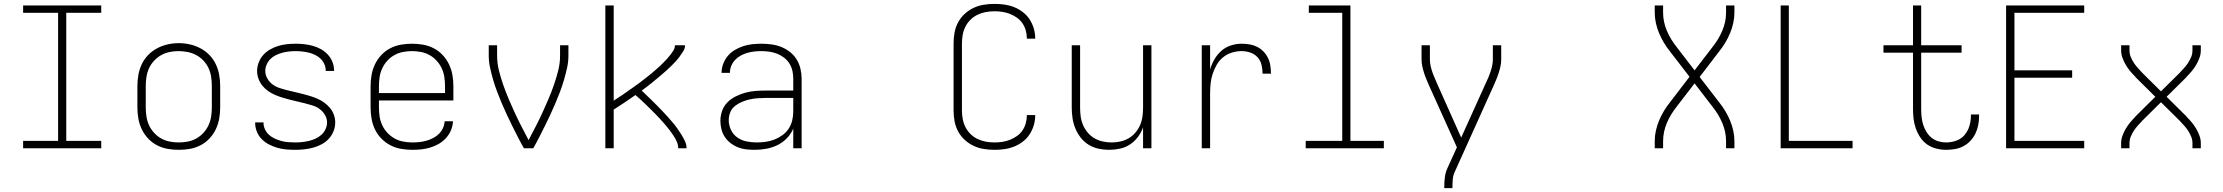

<svg xmlns="http://www.w3.org/2000/svg" viewBox="-20 -763 11440 988"><path d="M99 0V-38H279V-697H99V-735H501V-697H321V-38H501V0Z M900 8Q871 8 842.5 3Q814 -2 788 -15.5Q762 -29 742 -50.5Q722 -72 709.5 -98Q697 -124 692 -152.5Q687 -181 687 -210V-320Q687 -349 692 -377.5Q697 -406 709.5 -432.5Q722 -459 742.5 -480Q763 -501 788.5 -514.5Q814 -528 842.5 -534.5Q871 -541 900 -541Q929 -541 957.5 -534.5Q986 -528 1011.5 -514.5Q1037 -501 1057.5 -480Q1078 -459 1090.5 -432.5Q1103 -406 1108 -377.5Q1113 -349 1113 -320V-210Q1113 -181 1108 -152.5Q1103 -124 1090.5 -98Q1078 -72 1058 -50.5Q1038 -29 1012 -15.5Q986 -2 957.5 3Q929 8 900 8ZM900 -30Q923 -30 946.5 -34.5Q970 -39 990.5 -50.5Q1011 -62 1027 -79.5Q1043 -97 1053 -118.5Q1063 -140 1066.5 -163.5Q1070 -187 1070 -210V-320Q1070 -344 1066.5 -367.5Q1063 -391 1053 -412.5Q1043 -434 1026.5 -451.5Q1010 -469 989 -480Q968 -491 944.5 -495.5Q921 -500 898 -500Q874 -500 851 -495Q828 -490 808 -478.5Q788 -467 772 -449.5Q756 -432 746.5 -411Q737 -390 733.5 -366.5Q730 -343 730 -320V-210Q730 -187 733.5 -163.5Q737 -140 747 -118.5Q757 -97 773 -79.5Q789 -62 809.5 -50.5Q830 -39 853.5 -34.5Q877 -30 900 -30Z M1499 8Q1476 8 1453 6Q1430 4 1407.5 -2.5Q1385 -9 1364.5 -19.5Q1344 -30 1327.5 -46.5Q1311 -63 1302 -85Q1293 -107 1293 -130Q1293 -131 1293 -131.5Q1293 -132 1293 -133H1336Q1336 -132 1336 -132Q1336 -132 1336 -131Q1336 -113 1344 -96.5Q1352 -80 1365 -68.5Q1378 -57 1394.5 -49.5Q1411 -42 1428 -37.5Q1445 -33 1463 -31.5Q1481 -30 1499 -30Q1517 -30 1535 -32Q1553 -34 1570 -38Q1587 -42 1603.5 -49.5Q1620 -57 1633.5 -69Q1647 -81 1655 -98Q1663 -115 1663 -132Q1663 -153 1652.5 -171Q1642 -189 1625.5 -201.5Q1609 -214 1589.5 -220Q1570 -226 1550.5 -231Q1531 -236 1511 -240.5Q1491 -245 1471.5 -250Q1452 -255 1432.5 -261Q1413 -267 1394.5 -275Q1376 -283 1359 -295Q1342 -307 1329.5 -323Q1317 -339 1310 -358Q1303 -377 1303 -398Q1303 -420 1311.5 -442Q1320 -464 1335 -480.5Q1350 -497 1370 -508.5Q1390 -520 1411.5 -526.5Q1433 -533 1455.5 -535.5Q1478 -538 1501 -538Q1524 -538 1546 -535.5Q1568 -533 1590 -527Q1612 -521 1631.5 -510Q1651 -499 1666.5 -482.5Q1682 -466 1690.5 -444.5Q1699 -423 1699 -401Q1699 -400 1699 -399.5Q1699 -399 1699 -398H1656Q1656 -399 1656 -399Q1656 -399 1656 -400Q1656 -417 1649 -433Q1642 -449 1629.5 -461Q1617 -473 1601.5 -480.5Q1586 -488 1569.5 -492Q1553 -496 1535.5 -498Q1518 -500 1501 -500Q1484 -500 1466.5 -498Q1449 -496 1432.5 -491.5Q1416 -487 1400 -479.5Q1384 -472 1372 -460Q1360 -448 1352.5 -431.5Q1345 -415 1345 -398Q1345 -378 1355.5 -359.5Q1366 -341 1382 -329Q1398 -317 1417.5 -310.5Q1437 -304 1457 -299Q1477 -294 1496.5 -289.5Q1516 -285 1536 -280Q1556 -275 1575.5 -269Q1595 -263 1613.5 -255Q1632 -247 1648.5 -235Q1665 -223 1678 -207.5Q1691 -192 1698 -172.5Q1705 -153 1705 -133Q1705 -109 1696 -87Q1687 -65 1671 -48Q1655 -31 1634 -20Q1613 -9 1591 -3Q1569 3 1545.5 5.5Q1522 8 1499 8Z M2102 8Q2073 8 2044 3Q2015 -2 1989 -15.5Q1963 -29 1942.5 -50Q1922 -71 1909.5 -97Q1897 -123 1892 -152Q1887 -181 1887 -210V-320Q1887 -349 1892 -377.5Q1897 -406 1909.5 -432Q1922 -458 1942 -479.5Q1962 -501 1988 -514.5Q2014 -528 2042.5 -533Q2071 -538 2100 -538Q2129 -538 2157.5 -533Q2186 -528 2212 -514.5Q2238 -501 2258 -479.5Q2278 -458 2290.5 -432Q2303 -406 2308 -377.5Q2313 -349 2313 -320V-246H1930V-210Q1930 -186 1933.5 -163Q1937 -140 1947 -118.5Q1957 -97 1973.5 -79.5Q1990 -62 2010.5 -50.5Q2031 -39 2054.5 -34.5Q2078 -30 2102 -30Q2120 -30 2138.5 -32Q2157 -34 2174.5 -39Q2192 -44 2208.5 -52.5Q2225 -61 2238 -73.5Q2251 -86 2259 -103Q2267 -120 2268 -139H2311Q2310 -115 2300.5 -92.5Q2291 -70 2275 -52.5Q2259 -35 2238.5 -23Q2218 -11 2195 -4Q2172 3 2148.5 5.5Q2125 8 2102 8ZM1930 -284H2270V-320Q2270 -343 2266.5 -366.5Q2263 -390 2253 -411.5Q2243 -433 2227 -450.5Q2211 -468 2190.5 -479.5Q2170 -491 2146.5 -495.5Q2123 -500 2100 -500Q2077 -500 2053.5 -495.5Q2030 -491 2009.5 -479.5Q1989 -468 1973 -450.5Q1957 -433 1947 -411.5Q1937 -390 1933.5 -366.5Q1930 -343 1930 -320Z M2676 0Q2660 -28 2645.5 -56.5Q2631 -85 2616.5 -114Q2602 -143 2588.5 -172Q2575 -201 2562.5 -230.5Q2550 -260 2538.5 -290Q2527 -320 2518 -351Q2509 -382 2502 -413.5Q2495 -445 2495 -477V-530H2538V-477Q2538 -438 2547.5 -400Q2557 -362 2570 -325Q2583 -288 2598 -252.5Q2613 -217 2629.5 -181.5Q2646 -146 2664 -111Q2682 -76 2700 -42Q2718 -76 2736 -111Q2754 -146 2770.5 -181.5Q2787 -217 2802 -252.5Q2817 -288 2830 -325Q2843 -362 2852.5 -400Q2862 -438 2862 -477V-530H2905V-477Q2905 -445 2898 -413.5Q2891 -382 2882 -351Q2873 -320 2861.5 -290Q2850 -260 2837.5 -230.5Q2825 -201 2811.5 -172Q2798 -143 2783.5 -114Q2769 -85 2754.5 -56.5Q2740 -28 2724 0Z M3095 0V-735H3138V-245Q3149 -253 3160.5 -260Q3172 -267 3183 -274.5Q3194 -282 3205 -290Q3216 -298 3227 -305.5Q3238 -313 3249 -321Q3260 -329 3271 -337Q3282 -345 3292.5 -353.5Q3303 -362 3313.5 -370Q3324 -378 3334.5 -387Q3345 -396 3355 -404.5Q3365 -413 3375 -422.5Q3385 -432 3394.5 -441.5Q3404 -451 3413 -461Q3422 -471 3430.5 -482Q3439 -493 3446 -504.5Q3453 -516 3453 -530H3505Q3505 -514 3496 -499.5Q3487 -485 3477 -471.5Q3467 -458 3456 -446Q3445 -434 3433 -422.5Q3421 -411 3409 -400Q3397 -389 3384.5 -378.5Q3372 -368 3359.5 -357.5Q3347 -347 3334 -336.5Q3321 -326 3308 -316Q3295 -306 3282 -297Q3296 -284 3309.5 -270.5Q3323 -257 3337 -244Q3351 -231 3364 -217Q3377 -203 3390.5 -189.5Q3404 -176 3416.5 -161.5Q3429 -147 3441.5 -132.5Q3454 -118 3465 -102.5Q3476 -87 3486 -71Q3496 -55 3504.5 -37Q3513 -19 3513 0H3470Q3470 -18 3462.5 -34.5Q3455 -51 3445 -66Q3435 -81 3424.5 -95Q3414 -109 3402 -122.5Q3390 -136 3378 -149.5Q3366 -163 3353.5 -175.5Q3341 -188 3328.5 -200.5Q3316 -213 3303 -225.5Q3290 -238 3277 -250Q3264 -262 3250 -274Q3223 -255 3194.5 -236Q3166 -217 3138 -199V0Z M3863 8Q3841 8 3819 5.5Q3797 3 3777 -5Q3757 -13 3739.5 -26.5Q3722 -40 3710 -58Q3698 -76 3692.5 -97.5Q3687 -119 3687 -141Q3687 -167 3696 -192.5Q3705 -218 3723.5 -236.5Q3742 -255 3766 -267Q3790 -279 3815.5 -286Q3841 -293 3867.5 -295Q3894 -297 3920 -297H4062V-358Q4062 -379 4057.5 -399Q4053 -419 4042 -436.5Q4031 -454 4014.5 -466.5Q3998 -479 3979 -486.5Q3960 -494 3939.5 -497Q3919 -500 3898 -500Q3880 -500 3861.5 -498Q3843 -496 3825.5 -491Q3808 -486 3791.5 -477Q3775 -468 3762.5 -454.5Q3750 -441 3743 -424Q3736 -407 3736 -388H3693Q3693 -412 3701.5 -434.5Q3710 -457 3725.5 -475.5Q3741 -494 3761.5 -506Q3782 -518 3804.5 -525.5Q3827 -533 3851 -535.5Q3875 -538 3898 -538Q3924 -538 3950 -534.5Q3976 -531 4000 -521.5Q4024 -512 4045 -495.5Q4066 -479 4079.5 -457Q4093 -435 4099 -409.5Q4105 -384 4105 -358V0H4062V-101Q4050 -73 4028.5 -51Q4007 -29 3980 -16Q3953 -3 3923 2.5Q3893 8 3863 8ZM3875 -30Q3899 -30 3922 -33.5Q3945 -37 3966.5 -45.5Q3988 -54 4007 -68Q4026 -82 4038.5 -101Q4051 -120 4056.5 -143Q4062 -166 4062 -189V-259H3920Q3900 -259 3879 -257.5Q3858 -256 3838 -251.5Q3818 -247 3798.5 -239Q3779 -231 3762.5 -218Q3746 -205 3738 -185.5Q3730 -166 3730 -145Q3730 -119 3741.5 -94.5Q3753 -70 3775 -55Q3797 -40 3823 -35Q3849 -30 3875 -30Z M5097 8Q5070 8 5042 3.5Q5014 -1 4989 -13Q4964 -25 4943.5 -44Q4923 -63 4910 -87.5Q4897 -112 4892 -139.5Q4887 -167 4887 -195V-540Q4887 -568 4892 -595.5Q4897 -623 4910 -647.5Q4923 -672 4943.5 -691Q4964 -710 4989 -722Q5014 -734 5042 -738.5Q5070 -743 5097 -743Q5123 -743 5148.5 -739.5Q5174 -736 5198 -726.5Q5222 -717 5243 -701Q5264 -685 5278 -663.5Q5292 -642 5299.5 -617Q5307 -592 5307 -566Q5307 -566 5307 -565Q5307 -564 5307 -564H5264Q5264 -564 5264 -564.5Q5264 -565 5264 -566Q5264 -586 5258.5 -606Q5253 -626 5241.5 -643Q5230 -660 5213 -672Q5196 -684 5177 -691.5Q5158 -699 5138 -702Q5118 -705 5097 -705Q5075 -705 5053 -701Q5031 -697 5011 -687.5Q4991 -678 4974.5 -662Q4958 -646 4948 -626Q4938 -606 4934 -584Q4930 -562 4930 -540V-195Q4930 -173 4934 -151Q4938 -129 4948 -109Q4958 -89 4974.5 -73Q4991 -57 5011 -47.5Q5031 -38 5053 -34Q5075 -30 5097 -30Q5118 -30 5138 -33Q5158 -36 5177 -43.5Q5196 -51 5213 -63Q5230 -75 5241.5 -92Q5253 -109 5258.5 -129Q5264 -149 5264 -169Q5264 -170 5264 -170.5Q5264 -171 5264 -171H5307Q5307 -171 5307 -170Q5307 -169 5307 -169Q5307 -143 5299.5 -118Q5292 -93 5278 -71.5Q5264 -50 5243 -34Q5222 -18 5198 -8.5Q5174 1 5148.5 4.5Q5123 8 5097 8Z M5687 8Q5659 8 5632 2Q5605 -4 5581.5 -18.5Q5558 -33 5541 -55Q5524 -77 5513.5 -102.5Q5503 -128 5499 -155Q5495 -182 5495 -210V-530H5538V-210Q5538 -187 5541 -164Q5544 -141 5553 -120Q5562 -99 5577 -81Q5592 -63 5612 -51.5Q5632 -40 5654.5 -35Q5677 -30 5700 -30Q5723 -30 5745.5 -35Q5768 -40 5788 -51.5Q5808 -63 5823 -81Q5838 -99 5847 -120Q5856 -141 5859 -164Q5862 -187 5862 -210V-530H5905V0H5862V-107Q5852 -80 5835 -57.5Q5818 -35 5794.5 -19.5Q5771 -4 5743 2Q5715 8 5687 8Z M6164 0V-530H6207V-406Q6215 -433 6229.5 -458Q6244 -483 6265 -501.5Q6286 -520 6313.5 -529Q6341 -538 6369 -538Q6390 -538 6410.5 -534.5Q6431 -531 6449 -522Q6467 -513 6481.5 -498Q6496 -483 6505 -464.5Q6514 -446 6517 -425.5Q6520 -405 6520 -384H6477Q6477 -407 6471.5 -429.5Q6466 -452 6451 -468.5Q6436 -485 6414 -492.5Q6392 -500 6369 -500Q6343 -500 6318 -492Q6293 -484 6273.5 -468Q6254 -452 6241 -429.5Q6228 -407 6220 -382.5Q6212 -358 6209.5 -332.5Q6207 -307 6207 -281V0Z M6699 0V-38H6887V-697H6715V-735H6929V-38H7101V0Z M7412 205V198Q7412 174 7415 149.5Q7418 125 7428 103L7477 -5L7335 -320Q7328 -336 7321 -352.5Q7314 -369 7308.5 -386Q7303 -403 7299 -421Q7295 -439 7295 -457V-530H7338V-457Q7338 -441 7341.5 -425Q7345 -409 7350 -394Q7355 -379 7361.5 -364.5Q7368 -350 7374 -335L7499 -55L7626 -336Q7633 -350 7639 -364.5Q7645 -379 7650 -394Q7655 -409 7658.5 -425Q7662 -441 7662 -457V-530H7705V-457Q7705 -439 7701 -421Q7697 -403 7691.5 -386Q7686 -369 7679 -352.5Q7672 -336 7665 -320L7467 119Q7458 137 7456 157.5Q7454 178 7454 198V205Z M8495 0V-37Q8495 -64 8501 -91Q8507 -118 8517.5 -143Q8528 -168 8542 -191.5Q8556 -215 8573 -236L8674 -368L8573 -499Q8556 -520 8542 -543.5Q8528 -567 8517.5 -592Q8507 -617 8501 -644Q8495 -671 8495 -698V-735H8538V-698Q8538 -674 8543 -650.5Q8548 -627 8557.5 -604.5Q8567 -582 8579.5 -561.5Q8592 -541 8607 -522L8700 -401L8793 -522Q8808 -541 8820.5 -561.5Q8833 -582 8842.5 -604.5Q8852 -627 8857 -650.5Q8862 -674 8862 -698V-735H8905V-698Q8905 -671 8899 -644Q8893 -617 8882.5 -592Q8872 -567 8858 -543.5Q8844 -520 8827 -499L8726 -367L8827 -236Q8844 -215 8858 -191.5Q8872 -168 8882.5 -143Q8893 -118 8899 -91Q8905 -64 8905 -37V0H8862V-37Q8862 -61 8857 -84.5Q8852 -108 8842.5 -130.5Q8833 -153 8820.5 -173.5Q8808 -194 8793 -213L8700 -334L8607 -213Q8592 -194 8579.5 -173.5Q8567 -153 8557.5 -130.5Q8548 -108 8543 -84.5Q8538 -61 8538 -37V0Z M9143 0V-735H9185V-38H9513V0Z M9994 8Q9969 8 9943.5 1.5Q9918 -5 9897 -19.5Q9876 -34 9861.5 -56Q9847 -78 9838.5 -102Q9830 -126 9827 -151.5Q9824 -177 9824 -203V-492H9672V-530H9824V-735H9866V-530H10074V-492H9866V-203Q9866 -183 9868 -162.5Q9870 -142 9876 -122.5Q9882 -103 9892.5 -85.5Q9903 -68 9918.5 -55Q9934 -42 9954 -36Q9974 -30 9994 -30Q10021 -30 10046.5 -39Q10072 -48 10089 -68Q10106 -88 10114 -114Q10122 -140 10122 -166Q10122 -168 10122 -170Q10122 -172 10122 -174H10164Q10164 -171 10164 -168.5Q10164 -166 10164 -164Q10164 -141 10159.5 -118.5Q10155 -96 10145 -75.5Q10135 -55 10119 -38Q10103 -21 10083 -10.5Q10063 0 10040 4Q10017 8 9994 8Z M10303 0V-735H10705V-697H10346V-401H10643V-363H10346V-38H10705V0Z M10895 0V-27Q10895 -46 10902 -65Q10909 -84 10919 -101Q10929 -118 10941.5 -133Q10954 -148 10968 -162V-163Q10970 -165 10971.5 -166.5Q10973 -168 10975 -170L11071 -265L10975 -360Q10973 -362 10971.5 -363.5Q10970 -365 10968 -367V-368Q10954 -382 10941.5 -397Q10929 -412 10919 -429Q10909 -446 10902 -465Q10895 -484 10895 -504V-530H10938V-504Q10938 -486 10944.5 -470Q10951 -454 10960.5 -439.5Q10970 -425 10981.5 -412.5Q10993 -400 11005 -387L11100 -293L11195 -387Q11207 -400 11218.5 -412.5Q11230 -425 11239.5 -439.5Q11249 -454 11255.5 -470Q11262 -486 11262 -504V-530H11305V-503Q11305 -484 11298 -465Q11291 -446 11281 -429Q11271 -412 11258.5 -397Q11246 -382 11232 -368V-367Q11230 -365 11228.5 -363.5Q11227 -362 11225 -360L11129 -265L11225 -170Q11227 -168 11228.5 -166.5Q11230 -165 11232 -163V-162Q11246 -148 11258.5 -133Q11271 -118 11281 -101Q11291 -84 11298 -65Q11305 -46 11305 -27V0H11262V-27Q11262 -44 11255.5 -60Q11249 -76 11239.5 -90.5Q11230 -105 11218.5 -117.5Q11207 -130 11195 -143L11100 -237L11005 -143Q10993 -130 10981.5 -117.5Q10970 -105 10960.5 -90.5Q10951 -76 10944.5 -60Q10938 -44 10938 -27V0Z"/></svg>

Font: Iosevka Curly XLtEx
Style: Regular
Weight: 200
Width: 7
Monospace: yes
Designer: Belleve Invis
Foundry: Belleve Invis
Version: Version 11.1.0; ttfautohint (v1.8.3)